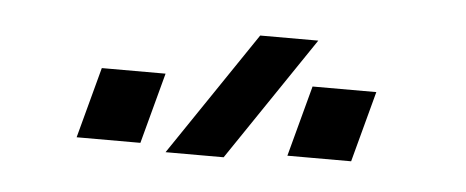

<svg xmlns="http://www.w3.org/2000/svg" viewBox="-28 -842 656 270"><g transform="rotate(5 300.0 -707.5)"><path d="M294.1 -620 412.4 -795H330.4L212.1 -620ZM85.7 -630H175.7L202.5 -730H112.5ZM383.2 -630H473.2L500 -730H410Z"/></g></svg>

Font: Manrope
Style: SemiBoldItalic
Weight: 600
Italic angle: -15°
Designer: Mikhail Sharanda
Foundry: Mikhail Sharanda
Version: Version 4.502;hotconv 1.0.109;makeotfexe 2.5.65596